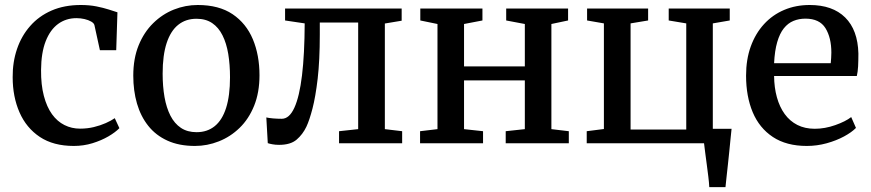

<svg xmlns="http://www.w3.org/2000/svg" viewBox="-20 -588 3574 788"><path d="M283 11Q199 11 143.5 -26Q88 -63 60 -127Q32 -191 32 -271Q31.5 -333 49.8 -386.8Q68 -440.5 103.8 -481.2Q139.5 -522 191.8 -544.8Q244 -567.5 311.5 -567.5Q346.5 -567.5 375.5 -561.8Q404.5 -556 426.2 -549Q448 -542 462 -537.5L457 -382H390L367.5 -485Q365.5 -493 354.2 -499.5Q343 -506 326.8 -509.8Q310.5 -513.5 294 -513.5Q251 -513.5 218.5 -489.8Q186 -466 167.5 -418.8Q149 -371.5 148.5 -300.5Q148 -240 160 -194.5Q172 -149 193.5 -119.2Q215 -89.5 244.5 -74.8Q274 -60 308.5 -60Q338.5 -60 365.2 -66.5Q392 -73 414 -82.8Q436 -92.5 451 -103L470 -62Q453.5 -45 424.8 -28.2Q396 -11.5 359.5 -0.2Q323 11 283 11Z M527 -277.5Q527 -348 549 -402Q571 -456 608.8 -493Q646.5 -530 693.8 -548.8Q741 -567.5 791.5 -567.5Q878.5 -567.5 934.5 -529.8Q990.5 -492 1017.8 -426.8Q1045 -361.5 1045 -279Q1045 -208.5 1023 -154Q1001 -99.5 963.2 -63Q925.5 -26.5 878 -7.8Q830.5 11 780 11Q715 11 667.2 -10.8Q619.5 -32.5 588.5 -71.5Q557.5 -110.5 542.2 -163Q527 -215.5 527 -277.5ZM787 -45.5Q830.5 -45.5 861.2 -70.2Q892 -95 908 -145.2Q924 -195.5 924 -271Q924 -322.5 916.8 -366.5Q909.5 -410.5 893.2 -443Q877 -475.5 850.8 -493.2Q824.5 -511 786.5 -511Q742.5 -511 711.5 -486.2Q680.5 -461.5 664 -411.5Q647.5 -361.5 647.5 -285.5Q647.5 -233.5 655.2 -189.5Q663 -145.5 679.5 -113.2Q696 -81 722.5 -63.2Q749 -45.5 787 -45.5Z M1125.5 6.5Q1110.5 6.5 1098.2 4.2Q1086 2 1079 -0.5L1073 -106Q1083.5 -103.5 1100.8 -102Q1118 -100.5 1136.5 -100.5Q1167.5 -100.5 1188.2 -146Q1209 -191.5 1219.5 -278.8Q1230 -366 1230.5 -492L1150 -504V-553H1628.5V-503L1559.5 -491.5V-58L1630.5 -49.5V0H1371.5V-49.5L1450 -58V-495.5H1292.5V-446.5Q1292.5 -340 1283.8 -265.2Q1275 -190.5 1262.5 -142.5Q1250 -94.5 1237.5 -68Q1222.5 -36.5 1197.5 -15Q1172.5 6.5 1125.5 6.5Z M1704 0V-49.5L1775.5 -58V-489.5L1705 -504V-553H1960V-504L1884.5 -489.5V-315.5H2134V-489.5L2057.5 -504V-553H2311.5V-504L2243 -489.5V-58L2314.5 -49.5V0H2055.5V-49.5L2134 -58V-258H1884.5V-58L1962.5 -49.5V0Z M2891 180Q2890 160 2887 136.2Q2884 112.5 2880.8 87.8Q2877.5 63 2874.5 40.2Q2871.5 17.5 2869.5 0H2388V-49.5L2458.5 -58.5V-492L2389.5 -504V-553H2640V-504L2568 -492V-56.5H2796.5V-492L2724.5 -504V-553H2975V-504L2905.5 -492V-59.5H2982.5Q2980.5 -40 2978 -15.8Q2975.5 8.5 2973 34.8Q2970.5 61 2967.5 87.2Q2964.5 113.5 2962 137.2Q2959.5 161 2957.5 180Z M3291.5 11Q3207.5 11 3152 -25.8Q3096.5 -62.5 3069.2 -127.5Q3042 -192.5 3042 -277.5Q3042 -344 3061.2 -397.2Q3080.5 -450.5 3115.5 -488.8Q3150.5 -527 3198.2 -547.2Q3246 -567.5 3303 -567.5Q3397 -567.5 3448.8 -516.2Q3500.5 -465 3503 -368.5Q3503 -338 3501.8 -315.5Q3500.5 -293 3496.5 -276H3157Q3157.5 -228.5 3168.5 -188.8Q3179.5 -149 3200.5 -120Q3221.5 -91 3252.5 -75.2Q3283.5 -59.5 3324 -59.5Q3365.5 -59.5 3408 -74.5Q3450.5 -89.5 3473.5 -107.5L3493 -63Q3475.5 -45 3444 -28Q3412.5 -11 3372.8 0Q3333 11 3291.5 11ZM3157 -328.5H3389.5Q3390.5 -338 3391.2 -350.2Q3392 -362.5 3392 -372Q3392 -433.5 3367.8 -472.5Q3343.5 -511.5 3285.5 -511.5Q3259 -511.5 3236.5 -502.2Q3214 -493 3197 -471.8Q3180 -450.5 3169.8 -415.2Q3159.5 -380 3157 -328.5Z"/></svg>

Font: Merriweather 24pt Medium
Style: Regular
Weight: 500
Designer: Eben Sorkin
Foundry: Eben Sorkin
Version: Version 2.100